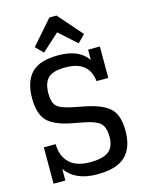

<svg xmlns="http://www.w3.org/2000/svg" viewBox="-143 -1064 885 1163"><g transform="rotate(-15 299.5 -482.5)"><path d="M122 0V-72Q183 14 319 14Q443 14 497.5 -39.5Q552 -93 552 -197Q552 -293 508.5 -336.5Q465 -380 358 -402L277 -418Q204 -433 181.5 -456.5Q159 -480 159 -535Q159 -600 189 -631Q219 -662 299 -662Q447 -662 460 -533H534V-730H460V-666Q406 -744 277 -744Q157 -744 106.5 -690Q56 -636 56 -533Q56 -437 97.5 -392Q139 -347 244 -326L328 -310Q398 -296 423.5 -271Q449 -246 449 -186Q449 -124 413 -96Q377 -68 297 -68Q212 -68 168 -109.5Q124 -151 122 -228H48V0ZM198 -782 306 -880 415 -782 461 -828 329 -979H284L152 -828Z"/></g></svg>

Font: Glegoo
Style: Bold
Weight: 700
Version: Version 2.0.1; ttfautohint (v0.9) -r 48 -G 60